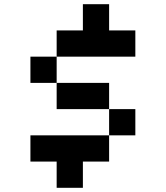

<svg xmlns="http://www.w3.org/2000/svg" viewBox="-20 -770 790 915"><path d="M250 -500V-625H375V-750H500V-625H625V-500ZM250 125V0H125V-125H500V-250H250V-375H125V-500H250V-375H500V-250H625V-125H500V0H375V125Z"/></svg>

Font: Silkscreen
Style: Regular
Weight: 400
Designer: Jason Kottke
Foundry: Jason Kottke
Version: Version 1.001; ttfautohint (v1.8.4.7-5d5b)